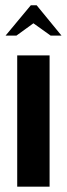

<svg xmlns="http://www.w3.org/2000/svg" viewBox="-20 -704 252 724"><path d="M1 -569.8 96.2 -684.1H118.2L211.9 -569.8H170.9L106 -616.2L42 -569.8ZM44.9 -495.1H167V0H44.9Z"/></svg>

Font: Moniqa Black Paragraph
Style: Regular
Weight: 900
Designer: Rajesh Rajput
Foundry: Rajesh Rajput
Version: Version 1.000